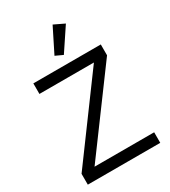

<svg xmlns="http://www.w3.org/2000/svg" viewBox="-226 -1058 1031 1166"><g transform="rotate(-30 290.0 -474.5)"><path d="M544 -74V0H36V-76L439 -624H57V-698H530V-622L126 -74ZM410 -914 304 -755 252 -779 337 -949Z"/></g></svg>

Font: IBM Plex Sans
Style: Regular
Weight: 400
Designer: Mike Abbink, Paul van der Laan, Pieter van Rosmalen
Foundry: Bold Monday
Version: Version 3.201